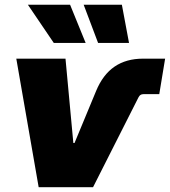

<svg xmlns="http://www.w3.org/2000/svg" viewBox="-20 -780 708 800"><path d="M141.1 0 47.9 -535.6H252.9L285.6 -184.1H290.5L380.4 -400.9Q408.7 -469.2 457.3 -502.4Q505.9 -535.6 575.7 -535.6H668L643.6 -387.7H577.6Q570.3 -387.7 565.4 -384.5Q560.5 -381.3 557.1 -374.5L367.7 0ZM388.7 -601.1 328.6 -760.3H487.8L517.6 -601.1ZM204.1 -601.1 96.2 -760.3H272L336.9 -601.1Z"/></svg>

Font: Inter 20pt Black
Style: Italic
Weight: 900
Italic angle: -9.3988°
Version: Version 4.001;git-66647c0bb